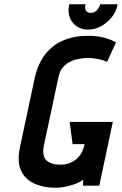

<svg xmlns="http://www.w3.org/2000/svg" viewBox="-20 -877 575 907"><path d="M535 -857H453L451 -850Q447 -838 436 -827Q425 -816 408 -816Q394 -816 386.5 -826.5Q379 -837 383 -850L385 -857H308L306 -850Q300 -820 310 -794Q320 -768 342.5 -752.5Q365 -737 396 -737Q427 -737 456 -752.5Q485 -768 506.5 -794Q528 -820 534 -850ZM486 -585 528 -677Q510 -687 489 -694Q468 -701 445 -704.5Q422 -708 397 -708Q331 -708 279 -686Q227 -664 192.5 -619Q158 -574 143 -504L74 -180Q60 -112 80 -70Q100 -28 143.5 -9Q187 10 243 10Q258 10 280.5 6.5Q303 3 328 -5.5Q353 -14 373 -28L372 0H449L513 -301H309L323 -196H380L377 -187Q373 -168 363 -151.5Q353 -135 338.5 -123.5Q324 -112 306 -105.5Q288 -99 268 -99Q236 -99 215.5 -108.5Q195 -118 188 -137.5Q181 -157 187 -188L256 -512Q263 -547 284 -566.5Q305 -586 334 -594.5Q363 -603 395 -603Q410 -603 425.5 -601Q441 -599 456.5 -595Q472 -591 486 -585Z"/></svg>

Font: Advent Pro
Style: Bold Italic
Weight: 700
Italic angle: -12°
Designer: VivaRado, Andreas Kalpakidis
Foundry: VivaRado, Andreas Kalpakidis
Version: Version 3.000